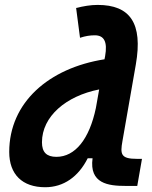

<svg xmlns="http://www.w3.org/2000/svg" viewBox="-20 -763 626 793"><path d="M166.5 10.3C242.7 10.3 303.7 -32.7 342.3 -109.4H362.3C348.1 -4.4 427.7 4.9 499 4.9H546.9L566.4 -106.9H545.9C478.5 -106.9 476.1 -126 485.8 -180.7L541 -496.6C570.8 -667.5 517.1 -742.7 383.3 -742.7C353.5 -742.7 323.7 -737.3 294.4 -730L310.5 -606.9C333 -614.3 351.6 -617.2 371.6 -617.2C409.7 -617.2 424.8 -590.8 414.1 -530.8L411.6 -518.1C181.2 -481.9 18.1 -339.4 18.1 -135.3C18.1 -43 71.8 10.3 166.5 10.3ZM376 -316.9C349.1 -188.5 290.5 -115.2 212.9 -115.2C172.4 -115.2 153.3 -134.3 153.3 -175.3C153.3 -282.2 252.9 -366.7 389.6 -393.6Z"/></svg>

Font: Cascadia Code
Style: Bold Italic
Weight: 700
Italic angle: -10°
Monospace: yes
Designer: Aaron Bell
Foundry: Saja Typeworks
Version: Version 2404.023